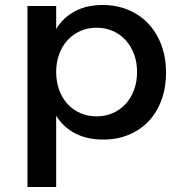

<svg xmlns="http://www.w3.org/2000/svg" viewBox="-20 -555 720 769"><path d="M90 -531H205V-439Q234 -486 281 -510.5Q328 -535 391 -535Q447.5 -535 494.2 -515.2Q541 -495.5 574.5 -459.8Q608 -424 626.5 -374.2Q645 -324.5 645 -264Q645 -204.5 627 -155Q609 -105.5 576 -70.2Q543 -35 496.5 -15.5Q450 4 393 4Q329 4 281.5 -20.5Q234 -45 205 -91.5V194H90ZM367 -444Q331.5 -444 301.8 -430.8Q272 -417.5 250.5 -394Q229 -370.5 217 -338Q205 -305.5 205 -267Q205 -227.5 217 -194.8Q229 -162 250.5 -138.5Q272 -115 301.8 -102Q331.5 -89 367 -89Q402.5 -89 432.2 -102.2Q462 -115.5 483.5 -139Q505 -162.5 517 -195.2Q529 -228 529 -267Q529 -305.5 517 -337.8Q505 -370 483.5 -393.8Q462 -417.5 432.2 -430.8Q402.5 -444 367 -444Z"/></svg>

Font: Argentum Sans
Style: Regular
Weight: 400
Designer: Julieta Ulanovsky, Owen Earl, Chris M. Simpson, Rasmus Andersson, Cristiano Sobral
Foundry: The Argentum Sans Project Authors
Version: Version 3.135; ttfautohint (v1.8.4.7-5d5b-dirty)